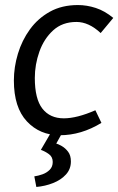

<svg xmlns="http://www.w3.org/2000/svg" viewBox="-20 -523 469 761"><path d="M379 -392Q332 -436 283 -436Q227 -436 190.5 -402.5Q154 -369 136 -318Q118 -267 118 -214Q118 -131 148 -92.5Q178 -54 233 -54Q285 -54 358 -86L382 -36Q302 13 217 13Q138 13 86.5 -42Q35 -97 35 -204Q35 -257 51 -310Q67 -363 98.5 -406.5Q130 -450 177.5 -476.5Q225 -503 289 -503Q324 -503 359.5 -491.5Q395 -480 429 -452ZM261 117Q261 147 241.5 168.5Q222 190 190.5 202.5Q159 215 124 218L116 176Q131 174 148 168Q165 162 177 150Q189 138 189 119Q189 99 174 88Q159 77 142 71L188 -8H233L203 46Q211 48 225 56Q239 64 250 78.5Q261 93 261 117Z"/></svg>

Font: Rosario Light
Style: Italic
Weight: 300
Italic angle: -8.05°
Designer: Hector Gatti
Foundry: Omnibus Type
Version: Version 1.101; ttfautohint (v1.8.1.43-b0c9)